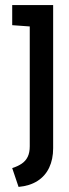

<svg xmlns="http://www.w3.org/2000/svg" viewBox="-20 -521 270 755"><path d="M189 62V-501H28V-422L97 -417V54Q97 79 89 95.5Q81 112 65.5 122.5Q50 133 28 140L53 214Q97 210 127.5 190.5Q158 171 173.5 138Q189 105 189 62Z"/></svg>

Font: Advent Pro SemiBold
Style: Regular
Weight: 600
Designer: VivaRado, Andreas Kalpakidis
Foundry: VivaRado, Andreas Kalpakidis
Version: Version 3.000